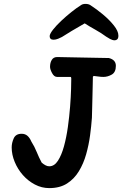

<svg xmlns="http://www.w3.org/2000/svg" viewBox="-20 -981 654 986"><path d="M233 -15Q194 -15 159 -33.5Q124 -52 97.5 -82Q71 -112 55.5 -149.5Q40 -187 40 -224Q40 -247 50.5 -270.5Q61 -294 91 -294Q109 -294 121 -283.5Q133 -273 141 -254Q157 -229 168.5 -200.5Q180 -172 194 -146Q203 -138 213 -132.5Q223 -127 233 -127Q259 -127 277.5 -155.5Q296 -184 308.5 -229.5Q321 -275 328.5 -328.5Q336 -382 340 -433.5Q344 -485 345 -523.5Q346 -562 346 -578Q346 -586 342 -586H273Q258 -586 247.5 -605.5Q237 -625 237 -638Q237 -659 246 -673.5Q255 -688 273 -688H278Q292 -688 327.5 -687Q363 -686 405 -685.5Q447 -685 484 -684Q521 -683 539 -683Q575 -674 575 -643Q575 -610 554 -598Q533 -586 511 -586Q498 -586 485.5 -588Q473 -590 461 -591L457 -587Q457 -569 456 -538.5Q455 -508 454.5 -474Q454 -440 453 -413Q452 -386 452 -376Q449 -334 442.5 -285.5Q436 -237 422.5 -189Q409 -141 385 -101.5Q361 -62 324 -38.5Q287 -15 233 -15ZM569 -774Q558 -774 545 -781Q532 -788 525 -793Q501 -811 469.5 -828.5Q438 -846 415 -861Q376 -839 348 -822Q320 -805 298 -791Q291 -787 278.5 -782Q266 -777 255 -777Q235 -777 235 -796Q236 -808 252.5 -829Q269 -850 294.5 -874Q320 -898 347 -919.5Q374 -941 395 -954Q404 -961 419 -961Q435 -961 445 -954Q476 -934 509 -906.5Q542 -879 565 -850Q588 -821 588 -798Q588 -785 582.5 -779.5Q577 -774 569 -774Z"/></svg>

Font: Fuzzy Bubbles
Style: Bold
Weight: 700
Designer: Robert E. Leuschke
Foundry: Robert E. Leuschke
Version: Version 1.010; ttfautohint (v1.8.3)